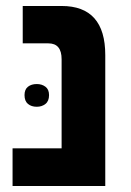

<svg xmlns="http://www.w3.org/2000/svg" viewBox="-20 -622 437 642"><path d="M22 0V-126H186V-424Q186 -477 142 -477H56V-602H186Q332 -602 332 -438V0ZM62 -304Q62 -323 73.5 -332Q85 -341 103 -341Q120 -341 132 -332Q144 -323 144 -304Q144 -284 132 -274.5Q120 -265 103 -265Q85 -265 73.5 -274.5Q62 -284 62 -304Z"/></svg>

Font: Noto Sans Hebrew SemiCondensed
Style: Bold
Weight: 700
Width: 4
Designer: Monotype Design Team
Foundry: Monotype Imaging Inc.
Version: Version 2.004; ttfautohint (v1.8.4.7-5d5b)